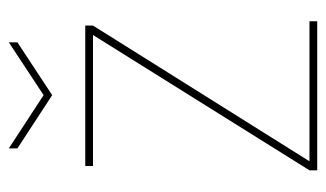

<svg xmlns="http://www.w3.org/2000/svg" viewBox="-176 -582 758 447"><g transform="rotate(-90 203.5 -359.0)"><path d="M367 -540V-522L51 -18H377V0H30V-18L345 -522H40V-540ZM205 -637 328 -718V-698L205 -617L81 -698V-718Z"/></g></svg>

Font: Poppins Devanagari Thin
Style: Regular
Weight: 100
Designer: Ninad Kale (Devanagari), Jonny Pinhorn (Latin)
Foundry: Indian Type Foundry
Version: 4.005